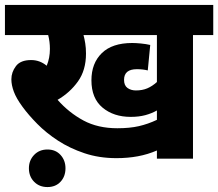

<svg xmlns="http://www.w3.org/2000/svg" viewBox="-20 -642 883 777"><path d="M761 -500V0H615V-33Q578 -17 537.5 -9.5Q497 -2 451 -2Q381 -2 321.5 -22Q262 -42 214.5 -73Q167 -104 131 -140.5Q95 -177 71 -210Q46 -244 36 -271Q26 -298 26 -321Q26 -350 44.5 -374.5Q63 -399 106 -399Q141 -399 169 -376Q182 -407 182 -444Q182 -473 175 -500H0V-622H843V-500ZM530 -276Q556 -276 576 -284.5Q596 -293 615 -310V-500H318Q322 -485 325 -466.5Q328 -448 328 -425Q328 -358 295.5 -312.5Q263 -267 213 -238Q259 -186 317.5 -154.5Q376 -123 455 -123Q505 -123 542 -131.5Q579 -140 615 -157V-195Q594 -183 568 -176Q542 -169 509 -169Q440 -169 395 -206.5Q350 -244 350 -317Q350 -386 392 -427Q434 -468 515 -468Q530 -468 550.5 -466Q571 -464 588 -460L578 -357Q558 -362 534 -362Q482 -362 482 -319Q482 -296 496 -286Q510 -276 530 -276ZM97 39Q97 7 118 -15Q139 -37 172 -37Q205 -37 225 -15Q245 7 245 39Q245 72 225 93.5Q205 115 172 115Q139 115 118 93.5Q97 72 97 39Z"/></svg>

Font: Noto Sans Devanagari SemiCondensed ExtraBold
Style: Regular
Weight: 800
Width: 4
Designer: Jelle Bosma - Monotype Design Team
Foundry: Monotype Imaging Inc.
Version: Version 2.004; ttfautohint (v1.8.4.7-5d5b)